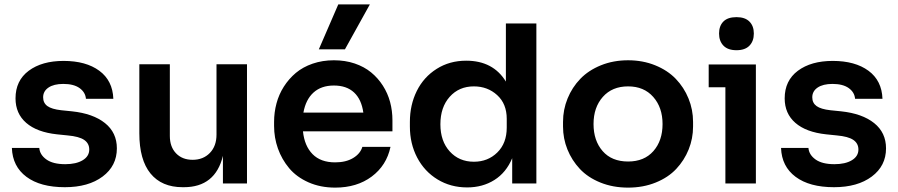

<svg xmlns="http://www.w3.org/2000/svg" viewBox="-20 -837 4098 876"><path d="M275.9 17.1Q164.1 17.1 100.6 -30.3Q37.1 -77.6 34.2 -162.1H159.2Q161.6 -130.9 191.7 -109.4Q221.7 -87.9 277.8 -87.9Q327.6 -87.9 357.4 -106Q387.2 -124 387.2 -154.8Q387.2 -182.6 364.3 -198.5Q341.3 -214.4 288.1 -219.2L240.2 -224.1Q148.4 -233.9 99.6 -276.4Q50.8 -318.8 50.8 -388.2Q50.8 -469.2 111.1 -514.2Q171.4 -559.1 270 -559.1Q372.1 -559.1 433.1 -514.2Q494.1 -469.2 497.1 -386.2H372.1Q369.6 -416 343 -435.1Q316.4 -454.1 269 -454.1Q225.6 -454.1 201.2 -437.5Q176.8 -420.9 176.8 -393.1Q176.8 -367.2 196.3 -353Q215.8 -338.9 259.8 -334L308.1 -329.1Q404.8 -318.8 459 -275.4Q513.2 -231.9 513.2 -160.2Q513.2 -80.1 448.2 -31.5Q383.3 17.1 275.9 17.1Z M818.8 17.1H813Q717.8 17.1 666.7 -45.4Q615.7 -107.9 615.7 -229V-543.9H754.9V-216.8Q754.9 -167 783.2 -137.5Q811.5 -107.9 858.9 -107.9Q907.2 -107.9 937.5 -139.2Q967.8 -170.4 967.8 -223.1V-543.9H1106.9V0H997.1V-126Q962.4 17.1 818.8 17.1Z M1553.7 -611.8H1434.6L1523.4 -816.9H1667.5ZM1509.3 19Q1441.9 19 1387.5 -5.1Q1333 -29.3 1299.3 -69.6Q1265.6 -109.9 1248 -159.4Q1230.5 -209 1230.5 -262.2V-280.8Q1230.5 -324.2 1241.5 -365.2Q1252.4 -406.2 1275.1 -441.9Q1297.9 -477.5 1329.8 -504.4Q1361.8 -531.2 1406.5 -546.6Q1451.2 -562 1503.4 -562Q1554.7 -562 1598.1 -547.4Q1641.6 -532.7 1673.1 -506.8Q1704.6 -481 1726.8 -446.3Q1749 -411.6 1759.8 -371.6Q1770.5 -331.5 1770.5 -288.1V-237.8H1362.3Q1369.1 -171.4 1406 -133.8Q1442.9 -96.2 1509.3 -96.2Q1558.1 -96.2 1591.1 -116Q1624 -135.7 1633.3 -167H1761.7Q1743.7 -82 1676 -31.5Q1608.4 19 1509.3 19ZM1503.4 -446.8Q1445.8 -446.8 1410.4 -414.8Q1375 -382.8 1364.3 -323.2H1637.7Q1629.4 -383.3 1595.5 -415Q1561.5 -446.8 1503.4 -446.8Z M2111.3 18.1Q2036.1 18.1 1976.3 -18.3Q1916.5 -54.7 1883.3 -118.2Q1850.1 -181.6 1850.1 -259.8V-280.8Q1850.1 -358.4 1881.6 -421.9Q1913.1 -485.4 1972.2 -522.7Q2031.2 -560.1 2106.9 -560.1Q2230 -560.1 2288.1 -464.8V-730H2427.2V0H2316.9V-115.2Q2289.6 -49.8 2235.8 -15.9Q2182.1 18.1 2111.3 18.1ZM2142.1 -99.1Q2206.1 -99.1 2249 -141.4Q2292 -183.6 2292 -254.9V-294.9Q2292 -363.3 2248.3 -403.1Q2204.6 -442.9 2142.1 -442.9Q2074.2 -442.9 2031.7 -395.3Q1989.3 -347.7 1989.3 -270Q1989.3 -192.9 2032 -146Q2074.7 -99.1 2142.1 -99.1Z M2845.7 19Q2776.4 19 2719.2 -4.2Q2662.1 -27.3 2625.5 -66.4Q2588.9 -105.5 2568.8 -155.3Q2548.8 -205.1 2548.8 -259.8V-280.8Q2548.8 -336.9 2569.6 -387.7Q2590.3 -438.5 2627.7 -477.3Q2665 -516.1 2721.7 -539.1Q2778.3 -562 2845.7 -562Q2912.6 -562 2969.2 -539.1Q3025.9 -516.1 3063.2 -477.3Q3100.6 -438.5 3121.3 -387.7Q3142.1 -336.9 3142.1 -280.8V-259.8Q3142.1 -205.1 3122.1 -155.3Q3102.1 -105.5 3065.4 -66.4Q3028.8 -27.3 2971.7 -4.2Q2914.6 19 2845.7 19ZM2845.7 -100.1Q2919.4 -100.1 2961.2 -147.7Q3002.9 -195.3 3002.9 -271Q3002.9 -346.7 2960.4 -394.8Q2918 -442.9 2845.7 -442.9Q2772.9 -442.9 2730.5 -395Q2688 -347.2 2688 -271Q2688 -195.3 2729.5 -147.7Q2771 -100.1 2845.7 -100.1Z M3340.3 -607.9Q3300.8 -607.9 3280.8 -628.7Q3260.7 -649.4 3260.7 -684.1Q3260.7 -718.8 3280.5 -738.8Q3300.3 -758.8 3340.3 -758.8Q3379.4 -758.8 3399.4 -738.5Q3419.4 -718.3 3419.4 -684.1Q3419.4 -649.4 3399.4 -628.7Q3379.4 -607.9 3340.3 -607.9ZM3428.7 0H3289.6V-439H3213.4V-543H3428.7Z M3785.2 17.1Q3673.3 17.1 3609.9 -30.3Q3546.4 -77.6 3543.5 -162.1H3668.5Q3670.9 -130.9 3700.9 -109.4Q3731 -87.9 3787.1 -87.9Q3836.9 -87.9 3866.7 -106Q3896.5 -124 3896.5 -154.8Q3896.5 -182.6 3873.5 -198.5Q3850.6 -214.4 3797.4 -219.2L3749.5 -224.1Q3657.7 -233.9 3608.9 -276.4Q3560.1 -318.8 3560.1 -388.2Q3560.1 -469.2 3620.4 -514.2Q3680.7 -559.1 3779.3 -559.1Q3881.3 -559.1 3942.4 -514.2Q4003.4 -469.2 4006.3 -386.2H3881.3Q3878.9 -416 3852.3 -435.1Q3825.7 -454.1 3778.3 -454.1Q3734.9 -454.1 3710.4 -437.5Q3686 -420.9 3686 -393.1Q3686 -367.2 3705.6 -353Q3725.1 -338.9 3769 -334L3817.4 -329.1Q3914.1 -318.8 3968.3 -275.4Q4022.5 -231.9 4022.5 -160.2Q4022.5 -80.1 3957.5 -31.5Q3892.6 17.1 3785.2 17.1Z"/></svg>

Font: Sora SemiBold
Style: Regular
Weight: 600
Designer: Jonathan Barnbrook, Julián Moncada
Foundry: Barnbrook Fonts
Version: Version 2.000